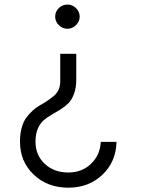

<svg xmlns="http://www.w3.org/2000/svg" viewBox="-20 -534 646 853"><path d="M279.8 -406.2Q257.3 -406.2 241.2 -422.4Q225.1 -438.5 225.1 -460Q225.1 -482.4 241.2 -498Q257.3 -513.7 279.8 -513.7Q301.8 -513.7 317.9 -497.8Q334 -481.9 334 -460Q334 -438.5 317.6 -422.4Q301.3 -406.2 279.8 -406.2ZM283.7 299.8Q190.9 299.8 129.9 241.9Q68.8 184.1 68.8 95.2Q68.8 60.5 76.4 33.2Q84 5.9 96.7 -11.2Q109.4 -28.3 125.5 -43Q141.6 -57.6 158.2 -66.7Q174.8 -75.7 190.9 -86.7Q207 -97.7 219.7 -108.2Q232.4 -118.7 240 -135Q247.6 -151.4 247.6 -172.4V-294.9H318.8V-181.2Q318.8 -144 308.8 -116.9Q298.8 -89.8 283 -74.5Q267.1 -59.1 247.8 -47.1Q228.5 -35.2 209 -24.2Q189.5 -13.2 173.6 0.7Q157.7 14.6 147.7 38.3Q137.7 62 137.7 95.2Q137.7 155.3 178.7 193.8Q219.7 232.4 283.7 232.4Q343.8 232.4 384.3 193.8Q424.8 155.3 427.7 96.2H497.6Q495.6 184.6 435.1 242.2Q374.5 299.8 283.7 299.8Z"/></svg>

Font: Now
Style: Regular
Weight: 400
Designer: Alfredo Marco Pradil
Foundry: Alfredo Marco Pradil
Version: Version 1.002;PS 001.002;hotconv 1.0.88;makeotf.lib2.5.64775